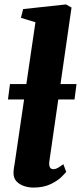

<svg xmlns="http://www.w3.org/2000/svg" viewBox="-20 -837 366 867"><path d="M203 -109.5Q200.5 -92.5 204.8 -82.8Q209 -73 221 -73Q228.5 -73 237.5 -77Q246.5 -81 266 -95.5L279 -61Q273 -53 255.5 -36.2Q238 -19.5 207 -4.8Q176 10 130 10Q110.5 10 89.8 3.5Q69 -3 55 -17.5Q41 -32 41 -56Q41 -62 41.8 -69.2Q42.5 -76.5 43.5 -83.2Q44.5 -90 45.5 -93.5L140 -736.5L74.5 -756.5L84.5 -796L278 -817L303 -803ZM325.5 -457.5 316.5 -388H16L25 -457.5Z"/></svg>

Font: Merriweather 20pt Black
Style: Italic
Weight: 900
Italic angle: -7.8°
Version: Version 2.101